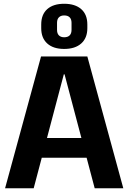

<svg xmlns="http://www.w3.org/2000/svg" viewBox="-20 -1000 682 1020"><path d="M198 -700H444L635 0H483L323 -605H319L159 0H7ZM172 -267H470V-162H172ZM321 -740Q263 -740 231 -769Q199 -798 199 -850V-870Q199 -923 231 -951.5Q263 -980 321 -980Q379 -980 411.5 -951.5Q444 -923 444 -870V-850Q444 -798 411.5 -769Q379 -740 321 -740ZM321 -802Q340 -802 350 -812Q360 -822 360 -841V-879Q360 -898 350 -908Q340 -918 321 -918Q303 -918 293 -908Q283 -898 283 -879V-841Q283 -822 293 -812Q303 -802 321 -802Z"/></svg>

Font: Pathway Extreme SemiCondensed
Style: Bold
Weight: 700
Width: 4
Version: Version 1.001;gftools[0.9.26]